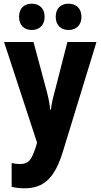

<svg xmlns="http://www.w3.org/2000/svg" viewBox="-20 -777 543 1037"><path d="M83 -686C83 -640 111 -615 152 -615C192 -615 221 -641 221 -686C221 -732 192 -757 152 -757C111 -757 83 -733 83 -686ZM281 -686C281 -641 309 -615 350 -615C391 -615 420 -641 420 -686C420 -732 391 -757 350 -757C309 -757 281 -733 281 -686ZM2 -550 180 -7 174 15C151 86 135 109 88 109C73 109 56 107 43 103V232C63 237 85 240 112 240C219 240 276 182 319 44L501 -550H344L274 -277C264 -241 258 -211 255 -185H251C249 -212 242 -247 234 -278L161 -550Z"/></svg>

Font: Noto Sans Thai Looped Condensed ExtraBold
Style: Regular
Weight: 800
Width: 3
Designer: Sasikarn Vongin, Ben Mitchell
Foundry: The Fontpad Ltd
Version: Version 1.001